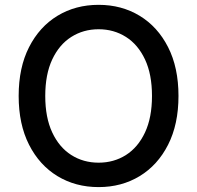

<svg xmlns="http://www.w3.org/2000/svg" viewBox="-20 -757 808 787"><path d="M711.6 -363.6Q711.6 -247.5 669 -163.7Q626.4 -79.9 552.4 -35Q478.3 9.9 384.2 9.9Q289.8 9.9 215.7 -35Q141.7 -79.9 99.1 -163.7Q56.5 -247.5 56.5 -363.6Q56.5 -480.1 99.1 -563.7Q141.7 -647.4 215.7 -692.3Q289.8 -737.2 384.2 -737.2Q478.3 -737.2 552.4 -692.3Q626.4 -647.4 669 -563.7Q711.6 -480.1 711.6 -363.6ZM603 -363.6Q603 -452.4 574.4 -513.3Q545.8 -574.2 496.3 -605.6Q446.7 -637.1 384.2 -637.1Q321.7 -637.1 272.2 -605.6Q222.7 -574.2 194.1 -513.3Q165.5 -452.4 165.5 -363.6Q165.5 -275.2 194.1 -214.1Q222.7 -153.1 272.2 -121.6Q321.7 -90.2 384.2 -90.2Q446.7 -90.2 496.3 -121.6Q545.8 -153.1 574.4 -214.1Q603 -275.2 603 -363.6Z"/></svg>

Font: Inter Zeller Medium
Style: Regular
Weight: 500
Designer: Rasmus Andersson; Joe Bland
Foundry: zeller
Version: Version 3.015;git-dec3a8cb1